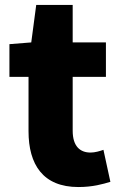

<svg xmlns="http://www.w3.org/2000/svg" viewBox="-20 -740 485 774"><path d="M296 14C354 14 395 2 425 -7L397 -136C383 -131 363 -125 345 -125C303 -125 273 -150 273 -213V-430H407V-569H273V-720H126L106 -569L18 -562V-430H95V-211C95 -77 153 14 296 14Z"/></svg>

Font: Noto Sans JP Black
Style: Regular
Weight: 900
Designer: Ryoko NISHIZUKA 西塚涼子 (kana, bopomofo & ideographs); Paul D. Hunt (Latin, Greek & Cyrillic); Sandoll Communications 산돌커뮤니
Foundry: Adobe
Version: Version 2.002;hotconv 1.0.116;makeotfexe 2.5.65601